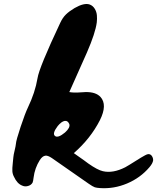

<svg xmlns="http://www.w3.org/2000/svg" viewBox="-20 -953 800 978"><path d="M760 -136Q758 -121 741 -101Q695 -47 627.5 -18.5Q560 10 489 5Q473 4 463 1Q452 -3 432 -17Q390 -46 244 -148Q223 -162 211 -160Q196 -158 183 -138Q157 -97 151 -48Q149 -30 146 -23Q139 -10 122.5 -5.5Q106 -1 92 -8Q67 -18 51 -53Q44 -66 43 -80.5Q42 -95 45 -121.5Q48 -148 48 -152Q49 -164 54.5 -186.5Q60 -209 61 -220Q62 -238 85 -307Q108 -376 122 -405Q159 -482 171 -554Q179 -608 287 -837Q299 -863 316 -879.5Q333 -896 360 -912Q409 -940 437 -930Q453 -924 462.5 -908.5Q472 -893 473.5 -875Q475 -857 473 -839Q466 -785 423 -686Q355 -533 333 -484Q345 -482 358.5 -481.5Q372 -481 390 -482.5Q408 -484 416 -484Q468 -485 492 -459Q528 -419 489 -341Q441 -247 356 -173Q367 -165 380 -156Q393 -147 407 -137Q421 -127 430 -120Q477 -87 504 -81Q555 -69 618 -101Q636 -111 669 -132Q702 -153 719 -162Q730 -168 736 -168Q747 -168 753.5 -158.5Q760 -149 760 -138Q760 -138 760 -137.5Q760 -137 760 -136ZM311 -278Q339 -303 333 -321Q325 -340 309 -337Q293 -334 274 -311Q245 -273 260 -260.5Q275 -248 311 -278Z"/></svg>

Font: Beth Ellen
Style: Regular
Weight: 400
Designer: Alyson Diaz
Version: Version 2.000